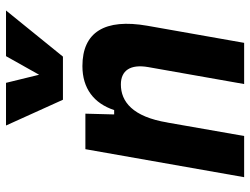

<svg xmlns="http://www.w3.org/2000/svg" viewBox="-115 -701 816 626"><g transform="rotate(-90 293.0 -388.0)"><path d="M28.3 0H162.6L206.5 -250.5V-249.5C225.1 -363.8 274.9 -401.9 330.6 -401.9C376 -401.9 397.5 -371.1 387.2 -312.5L332 0H466.3L522 -315.4C546.4 -454.6 501 -527.3 390.6 -527.3C317.4 -527.3 269 -489.7 247.1 -423.8H232.9L235.4 -517.6H119.6ZM280.8 -590.8H421.4L571.8 -776.4H422.9L362.3 -668.5L335.9 -776.4H196.8Z"/></g></svg>

Font: Cascadia Code NF
Style: Bold Italic
Weight: 700
Italic angle: -10°
Monospace: yes
Designer: Aaron Bell
Foundry: Saja Typeworks
Version: Version 2404.023